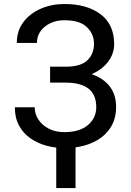

<svg xmlns="http://www.w3.org/2000/svg" viewBox="-20 -742 665 975"><path d="M313.9 -322.4H234.4V-403.4H313.9Q390.6 -403.4 424 -436.1Q457.4 -468.8 457.4 -519.9Q457.4 -568.9 421.5 -604Q385.7 -639.2 306.8 -639.2Q248.2 -639.2 207.9 -606.7Q167.6 -574.2 167.6 -524.1H65.3Q65.3 -585.2 98.5 -629.4Q131.7 -673.7 186.6 -697.6Q241.5 -721.6 306.8 -721.6Q421.9 -721.6 490.8 -669.6Q559.7 -617.5 559.7 -518.5Q559.7 -469.5 529.3 -429Q498.9 -388.5 445.3 -365.4Q505.3 -344.8 537.5 -302.7Q569.6 -260.7 569.6 -198.9Q569.6 -132.8 535.9 -86.1Q502.1 -39.4 442.8 -14.7Q383.5 9.9 306.8 9.9Q260.7 9.9 215.9 -2.1Q171.2 -14.2 134.8 -39.4Q98.4 -64.6 76.9 -103.9Q55.4 -143.1 55.4 -197.4H156.2Q156.2 -163.4 175.2 -134.6Q194.2 -105.8 228.2 -88.4Q262.1 -71 306.8 -71Q384.6 -71 426.7 -107.1Q468.8 -143.1 468.8 -197.4Q468.8 -261.4 429.2 -291.9Q389.6 -322.4 313.9 -322.4ZM363.6 -41.2V213.1H265.6V-41.2Z"/></svg>

Font: Interface
Style: Regular
Weight: 400
Designer: Rasmus Andersson
Foundry: rsms
Version: Version 1.8